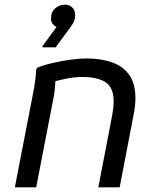

<svg xmlns="http://www.w3.org/2000/svg" viewBox="-20 -808 680 828"><path d="M224 -692Q216 -695 208 -704Q200 -713 200 -728Q200 -757 218.5 -772.5Q237 -788 260 -788Q279 -788 291.5 -776Q304 -764 304 -744Q304 -722 294 -706Q284 -690 276 -680L220 -604H164V-610ZM44 0 120 -392Q126 -422 130.5 -451.5Q135 -481 136 -508L140 -516Q170 -528 209.5 -537Q249 -546 287.5 -551Q326 -556 352 -556Q414 -556 462 -539.5Q510 -523 537 -485.5Q564 -448 564 -384Q564 -369 562 -350.5Q560 -332 556 -312L496 0H404L464 -312Q467 -329 468.5 -343Q470 -357 470 -370Q470 -432 434.5 -454Q399 -476 336 -476Q300 -476 263.5 -468.5Q227 -461 200 -452L220 -476Q219 -459 217.5 -437Q216 -415 212 -392L136 0Z"/></svg>

Font: Kufam
Style: Italic
Weight: 400
Italic angle: -11°
Designer: Artur Schmal
Foundry: Original Type
Version: Version 1.301; ttfautohint (v1.8.3)